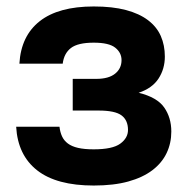

<svg xmlns="http://www.w3.org/2000/svg" viewBox="-20 -562 585 594"><path d="M270 12Q155 12 95 -35Q35 -82 30 -170H164Q166 -153 172 -140Q178 -127 190 -118Q202 -109 221.5 -104.5Q241 -100 270 -100Q328 -100 352 -117.5Q376 -135 376 -160Q376 -190 356 -205Q336 -220 285 -220H205V-318H278Q316 -318 336 -334Q356 -350 356 -376Q356 -399 336.5 -414.5Q317 -430 270 -430Q221 -430 199.5 -413.5Q178 -397 174 -365H40Q45 -451 103 -496.5Q161 -542 270 -542Q328 -542 369.5 -531Q411 -520 438 -499.5Q465 -479 477.5 -450.5Q490 -422 490 -387Q490 -349 470.5 -319Q451 -289 409 -275Q466 -261 488 -229.5Q510 -198 510 -155Q510 -119 495.5 -88.5Q481 -58 451.5 -35.5Q422 -13 377 -0.5Q332 12 270 12Z"/></svg>

Font: Golos Text DemiBold
Style: Regular
Weight: 600
Designer: A.Korolkova, Vitaly Kuzmin
Foundry: ParaType Ltd
Version: Version 2.002